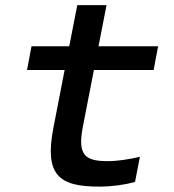

<svg xmlns="http://www.w3.org/2000/svg" viewBox="-20 -696 660 728"><path d="M356.5 11.5C404 11.5 451.5 5 492 -6L510.5 -101.5C469.5 -92 427.5 -85 387 -85C300.5 -85 274 -110 294 -214.5L336 -430.5H562.5L579.5 -520.5H353.5L384 -676.5H273L242.5 -520.5H99.5L82.5 -430.5H225L182.5 -211.5C148 -33 202.5 12 356.5 11.5Z"/></svg>

Font: Monaspace Neon Medium
Style: Italic
Weight: 500
Italic angle: -11°
Designer: Riley Cran & the Lettermatic Team
Foundry: Lettermatic
Version: Version 1.200 (Monaspace Neon)